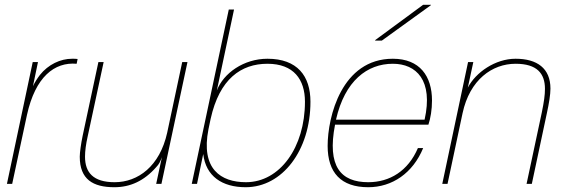

<svg xmlns="http://www.w3.org/2000/svg" viewBox="-20 -770 2359 804"><path d="M282 -524C233 -524 182 -500 147 -456C135 -440 126 -426 118 -409L139 -510H117L9 0H31L93 -289C128 -448 208 -511 301 -503L305 -523C298 -524 290 -524 282 -524Z M459 14C525 14 583 -12 634 -70C646 -82 652 -95 658 -112L634 0H656L765 -510H743L680 -214C649 -74 558 -7 460 -7C370 -7 336 -48 336 -114C336 -138 340 -167 347 -198L414 -510H392L326 -201C319 -167 314 -131 314 -114C314 -19 369 14 459 14Z M960 -730H938L783 0H805L831 -125C842 -32 910 14 1009 14C1162 14 1280 -140 1280 -344C1280 -452 1225 -524 1100 -524C1001 -524 916 -464 888 -391ZM853 -229 862 -272C899 -440 990 -503 1100 -503C1210 -503 1257 -437 1257 -344C1257 -153 1152 -7 1010 -7C905 -7 820 -62 853 -229Z M1625 -524C1411 -524 1352 -281 1352 -159C1352 -47 1408 14 1522 14C1622 14 1709 -45 1752 -150H1730C1689 -54 1612 -7 1522 -7C1407 -7 1349 -73 1383 -248H1774C1783 -275 1789 -311 1789 -349C1789 -451 1738 -524 1625 -524ZM1387 -269C1424 -432 1518 -503 1625 -503C1723 -503 1795 -434 1758 -269ZM1551 -600H1579L1784 -748L1785 -750H1752L1551 -602Z M1962 -510H1940L1832 0H1854L1917 -296C1947 -436 2041 -503 2139 -503C2229 -503 2262 -462 2262 -398C2262 -372 2258 -344 2249 -300L2185 0H2207L2270 -296C2279 -337 2285 -374 2285 -399C2285 -484 2229 -524 2139 -524C2054 -524 1972 -467 1939 -403Z"/></svg>

Font: Nacelle Thin
Style: Italic
Weight: 100
Italic angle: -12°
Designer: Sora Sagano
Foundry: Sora Sagano
Version: Version 1.000;FEAKit 1.0